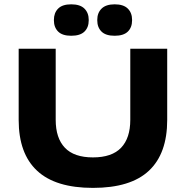

<svg xmlns="http://www.w3.org/2000/svg" viewBox="-20 -870 882 910"><path d="M420.5 20.5Q243 20.5 155.8 -60.8Q68.5 -142 68.5 -301.5V-639H244V-302Q244 -215.5 287.5 -169.8Q331 -124 420.5 -124Q510.5 -124 554 -169.8Q597.5 -215.5 597.5 -302V-639H772.5V-301.5Q772.5 -142 685.8 -60.8Q599 20.5 420.5 20.5ZM317.5 -700.5Q275.5 -700.5 255.5 -720.5Q235.5 -740.5 235.5 -773.5V-776Q235.5 -809 255.5 -829.2Q275.5 -849.5 317.5 -849.5Q360 -849.5 380.2 -829.2Q400.5 -809 400.5 -776V-773.5Q400.5 -740 380.2 -720.2Q360 -700.5 317.5 -700.5ZM523.5 -700.5Q481 -700.5 461 -720.5Q441 -740.5 441 -773.5V-776Q441 -809 461.5 -829.2Q482 -849.5 523.5 -849.5Q565.5 -849.5 585.8 -829.2Q606 -809 606 -776V-773.5Q606 -740 585.8 -720.2Q565.5 -700.5 523.5 -700.5Z"/></svg>

Font: Anek Latin Expanded
Style: Bold
Weight: 700
Width: 7
Designer: Yesha Goshar
Foundry: Ek Type
Version: Version 1.003